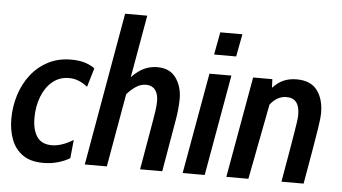

<svg xmlns="http://www.w3.org/2000/svg" viewBox="-52 -838 1668 937"><g transform="rotate(5 782.0 -370.0)"><path d="M189.5 10Q127 10 89 -16.8Q51 -43.5 33.5 -89Q16 -134.5 16 -190.5Q16 -252 33.8 -308.2Q51.5 -364.5 85.8 -408.5Q120 -452.5 169.5 -478.2Q219 -504 282 -504Q322 -504 350.8 -494.8Q379.5 -485.5 398 -471L370.5 -378.5Q351 -394.5 328 -404Q305 -413.5 280 -413.5Q233.5 -413.5 199.5 -385.8Q165.5 -358 146.8 -310.5Q128 -263 128 -205Q128 -147 150.8 -113.2Q173.5 -79.5 224 -79.5Q271 -79.5 328.5 -114.5L319.5 -24.5Q295 -9.5 261.8 0.2Q228.5 10 189.5 10Z M392.5 0 524.5 -750H633L579 -444Q610.5 -477 641 -490.5Q671.5 -504 704.5 -504Q765 -504 795.5 -462Q826 -420 826 -359Q826 -340 823.5 -311.8Q821 -283.5 816 -255.5L772 0H663.5L706 -245.5Q710 -268.5 713.5 -293.2Q717 -318 717 -339.5Q717 -374 701.5 -393.8Q686 -413.5 657.5 -413.5Q631.5 -413.5 609 -399Q586.5 -384.5 564 -359.5L500.5 0Z M974.5 -589.5 995 -700H1103.5L1082.5 -589.5ZM872 0 960 -494.5H1067.5L980 0Z M1086 0 1174 -494.5H1268L1270 -452.5Q1295.5 -480 1323.8 -492Q1352 -504 1387 -504Q1455 -504 1487.2 -462Q1519.5 -420 1519.5 -349.5Q1519.5 -339.5 1518 -324.5Q1516.5 -309.5 1511.5 -275.8Q1506.5 -242 1495.2 -176.5Q1484 -111 1464.5 0H1356Q1371.5 -88 1381.2 -145.8Q1391 -203.5 1396.8 -238.2Q1402.5 -273 1405.2 -291.2Q1408 -309.5 1408.5 -318.2Q1409 -327 1409 -333Q1409 -413.5 1345 -413.5Q1299 -413.5 1265 -369.5L1194 0Z"/></g></svg>

Font: Cabin Condensed SemiBold
Style: Italic
Weight: 600
Width: 3
Italic angle: -10°
Designer: Pablo Impallari
Foundry: Pablo Impallari. http://www.impallari.com Igino Marini. http://www.ikern.com
Version: Version 3.001; ttfautohint (v1.8.3)